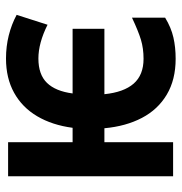

<svg xmlns="http://www.w3.org/2000/svg" viewBox="-3 -594 606 640"><g transform="rotate(-90 300.0 -274.0)"><path d="M192.5 -229H146V0H32.5V-550H146V-335H194Q203 -403 232.5 -453Q262 -503 310.8 -530Q359.5 -557 425 -557Q465 -557 502 -547.8Q539 -538.5 570.5 -521.5L537.5 -418.5Q476.5 -449 425 -449Q371.5 -449 343.8 -420.5Q316 -392 308.5 -335H524V-229H306Q312.5 -164.5 341.2 -131.5Q370 -98.5 424 -98.5Q458.5 -98.5 487.5 -107.2Q516.5 -116 561 -137V-26.5Q528 -6.5 495.2 1Q462.5 8.5 424 8.5Q354.5 8.5 304.8 -21Q255 -50.5 227 -104Q199 -157.5 192.5 -229Z"/></g></svg>

Font: JuliaMono
Style: Bold
Weight: 700
Monospace: yes
Designer: cormullion
Foundry: corm
Version: Version 0.055; ttfautohint (v1.8.4)